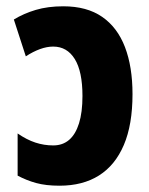

<svg xmlns="http://www.w3.org/2000/svg" viewBox="-20 -580 474 610"><path d="M181 -560Q256 -560 304.5 -526.5Q353 -493 377 -430.5Q401 -368 401 -281Q401 -184 373.5 -119.5Q346 -55 294.5 -22.5Q243 10 169 10Q126 10 95 1.5Q64 -7 36 -22V-156Q65 -136 92.5 -127Q120 -118 149 -118Q179 -118 199.5 -135.5Q220 -153 231 -188Q242 -223 242 -275Q242 -353 217.5 -392.5Q193 -432 149 -432Q129 -432 107 -424Q85 -416 62 -401L24 -518Q55 -537 93.5 -548.5Q132 -560 181 -560Z"/></svg>

Font: Noto Sans Display Condensed ExtraBold
Style: Regular
Weight: 800
Width: 3
Designer: Monotype Design Team
Foundry: Monotype Imaging Inc.
Version: Version 2.003